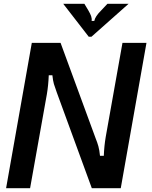

<svg xmlns="http://www.w3.org/2000/svg" viewBox="-20 -988 800 1008"><path d="M12 0 147 -763H298L482 -262Q491 -240 496.5 -220Q502 -200 505 -170H525Q527 -222 535 -269L623 -763H749L614 0H462L278 -503Q268 -530 263 -547Q258 -564 255 -593H236Q234 -540 226 -493L138 0ZM446 -795 312 -968H423L444 -933Q454 -916 458.5 -903Q463 -890 461 -878H475Q479 -901 511 -933L544 -968H655L460 -795Z"/></svg>

Font: Open Sauce Sans SemiBold Italic
Style: Regular
Weight: 600
Italic angle: -10°
Designer: Alfredo Marco Pradil
Foundry: Creative Sauce Fz LLC
Version: Version 1.477